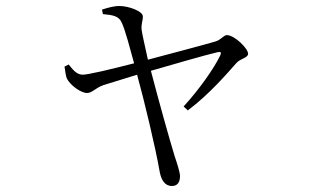

<svg xmlns="http://www.w3.org/2000/svg" viewBox="-20 -566 1040 640"><path d="M209 -351 195 -344C198 -327 199 -313 203 -304C215 -281 250 -256 270 -256C287 -256 297 -272 324 -282L437 -317C461 -230 499 -71 512 5C517 33 529 54 553 54C572 54 580 41 580 21C580 8 570 -22 562 -46C546 -98 509 -230 483 -330C555 -351 670 -384 705 -392C715 -394 719 -393 714 -381C694 -339 645 -269 592 -211L606 -198C678 -252 736 -320 769 -357C782 -371 807 -373 807 -387C807 -404 762 -449 736 -449C726 -449 716 -433 699 -428C666 -418 544 -386 473 -367C465 -406 454 -450 452 -467C450 -488 457 -497 456 -512C456 -528 410 -546 378 -546C359 -546 339 -540 320 -534L323 -519C357 -516 376 -512 385 -492C397 -469 415 -398 427 -355C353 -336 271 -316 254 -317C233 -318 220 -338 209 -351Z"/></svg>

Font: Noto Serif KR Light
Style: Regular
Weight: 300
Designer: Ryoko NISHIZUKA 西塚涼子 (kana & ideographs); Frank Grießhammer (Latin, Greek & Cyrillic); Wenlong ZHANG 张文龙 (bopomofo); San
Foundry: Adobe
Version: Version 2.001;hotconv 1.1.0;makeotfexe 2.6.0